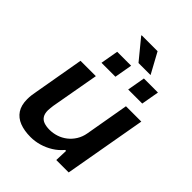

<svg xmlns="http://www.w3.org/2000/svg" viewBox="-254 -1022 1159 1159"><g transform="rotate(45 325.0 -442.5)"><path d="M221 12Q167 12 127.5 -3.5Q88 -19 66.5 -51.5Q45 -84 45 -136Q45 -152 47 -169.5Q49 -187 53 -206L109 -527H240L185 -218Q184 -206 182.5 -196Q181 -186 181 -177Q181 -148 192 -131Q203 -114 223.5 -107Q244 -100 271 -100Q301 -100 330 -109.5Q359 -119 383.5 -138Q408 -157 425 -184.5Q442 -212 448 -246L497 -527H628L535 0H429L432 -81H424Q398 -50 364.5 -29.5Q331 -9 294.5 1.5Q258 12 221 12ZM207 -608 227 -722H346L326 -608ZM435 -608 455 -722H575L555 -608ZM366 -765 261 -893V-897H397L469 -765Z"/></g></svg>

Font: Archivo SemiExpanded SemiBold
Style: Italic
Weight: 600
Width: 6
Italic angle: -10°
Designer: Hector Gatti
Foundry: Omnibus-Type
Version: Version 2.001